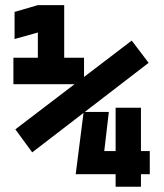

<svg xmlns="http://www.w3.org/2000/svg" viewBox="-20 -713 626 733"><path d="M103 -131.3 38.6 -219.2 482.9 -558.1 547.4 -473.1ZM269 -47.9 299.3 -285.6H395.5L367.7 -47.9ZM268.6 -47.9 307.1 -136.2H425.8V-47.9ZM513.7 -47.9V-136.2H551.8V-47.9ZM421.4 0V-301.8H518.1V0ZM124.5 -391.6V-693.4H225.1V-391.6ZM31.2 -391.6V-492.7H128.4V-391.6ZM220.7 -391.6V-492.7H300.8V-391.6ZM35.6 -564V-667.5L124.5 -693.4V-588.9Z"/></svg>

Font: Cascadia Code
Style: Regular
Weight: 400
Monospace: yes
Designer: Aaron Bell
Foundry: Saja Typeworks
Version: Version 2106.017